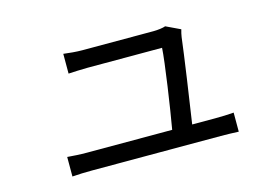

<svg xmlns="http://www.w3.org/2000/svg" viewBox="-72 -650 1144 788"><g transform="rotate(-15 500.0 -256.5)"><path d="M149 -91V-8C178 -10 201 -11 232 -11C281 -11 723 -11 780 -11C801 -11 838 -10 856 -9V-90C835 -88 799 -87 777 -87H679C693 -178 722 -377 730 -445C731 -453 734 -466 737 -476L676 -505C667 -501 642 -498 626 -498C571 -498 361 -498 322 -498C297 -498 267 -501 243 -504V-420C268 -421 294 -423 323 -423C351 -423 579 -423 641 -423C638 -366 609 -171 594 -87H232C202 -87 173 -89 149 -91Z"/></g></svg>

Font: Noto Sans HK
Style: Regular
Weight: 400
Designer: Ryoko NISHIZUKA 西塚涼子 (kana, bopomofo & ideographs); Paul D. Hunt (Latin, Greek & Cyrillic); Sandoll Communications 산돌커뮤니
Foundry: Adobe
Version: Version 2.004;hotconv 1.0.118;makeotfexe 2.5.65603